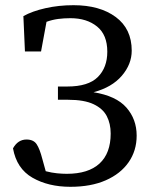

<svg xmlns="http://www.w3.org/2000/svg" viewBox="-20 -704 590 739"><path d="M251 15Q166 15 105 -20Q44 -55 30 -133Q49 -167 82 -167Q109 -167 121 -149Q133 -131 143 -92L156 -45Q179 -39 199.5 -37Q220 -35 237 -35Q320 -35 363 -74.5Q406 -114 406 -190Q406 -228 391 -257Q376 -286 340 -303Q304 -320 242 -320H203V-371H239Q320 -371 356.5 -407.5Q393 -444 393 -505Q393 -570 353.5 -602Q314 -634 251 -634Q226 -634 203.5 -631Q181 -628 159 -620L138 -506H76L70 -642Q104 -661 155 -672.5Q206 -684 263 -684Q364 -684 425.5 -638.5Q487 -593 487 -509Q487 -457 449 -412.5Q411 -368 340 -349Q427 -335 466.5 -290Q506 -245 506 -182Q506 -124 475 -79.5Q444 -35 387 -10Q330 15 251 15Z"/></svg>

Font: Source Serif Pro
Style: Regular
Weight: 400
Designer: Frank Grießhammer
Foundry: Adobe Systems Incorporated
Version: Version 3.001;hotconv 1.0.111;makeotfexe 2.5.65597